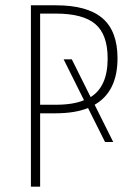

<svg xmlns="http://www.w3.org/2000/svg" viewBox="-20 -702 498 722"><path d="M421.9 -482.9Q421.9 -357.4 335.9 -308.1L405.8 -168H375L311 -295.9Q262.7 -275.9 187 -275.9H130.9V0H96.2V-682.1H189.9Q308.6 -682.1 365.2 -633.5Q421.9 -585 421.9 -482.9ZM189 -308.1Q255.4 -308.1 295.9 -325.2L219.2 -479H250L320.8 -336.9Q384.8 -376.5 384.8 -481.9Q384.8 -572.3 338.4 -611.6Q292 -650.9 189.9 -650.9H130.9V-308.1Z"/></svg>

Font: Fira Sans Compressed UltraLight
Style: Regular
Weight: 200
Width: 1
Designer: Carrois Corporate & Edenspiekermann AG
Foundry: Carrois Corporate GbR & Edenspiekermann AG
Version: Version 4.203;PS 004.203;hotconv 1.0.88;makeotf.lib2.5.64775